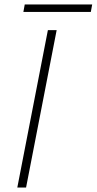

<svg xmlns="http://www.w3.org/2000/svg" viewBox="-20 -834 430 854"><path d="M57 0 193 -700H232L96 0ZM84 -781 90 -814H390L384 -781Z"/></svg>

Font: REM Thin
Style: Italic
Weight: 250
Italic angle: -11°
Designer: Octavio Pardo
Foundry: Ashler Design
Version: Version 1.005;gftools[0.9.28]